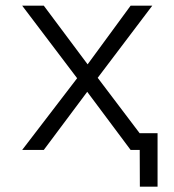

<svg xmlns="http://www.w3.org/2000/svg" viewBox="-20 -538 626 689"><path d="M59.6 0 256.8 -257.3 59.6 -517.6H137.2L294.4 -307.1L448.7 -517.6H526.4L330.6 -258.8L481.4 -59.6V-60.1H545.4V131.8H481.9L481.4 0H448.7L293 -208.5L137.2 0Z"/></svg>

Font: Caskaydia Cove Light
Style: Regular
Weight: 300
Monospace: yes
Designer: Aaron Bell
Foundry: Saja Typeworks
Version: Version 4.300; ttfautohint (v1.8.3)